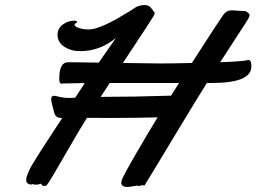

<svg xmlns="http://www.w3.org/2000/svg" viewBox="-20 -741 1027 769"><path d="M829.1 -408.7H808.6Q773.4 -352.1 756.3 -324.2Q727.1 -276.4 677.2 -193.6Q627.4 -110.8 595.2 -57.6Q563 -4.4 561.5 -2.9Q561 -2.4 560.8 -1.2Q560.5 0 559.6 1Q558.6 2 556.6 2Q556.2 2 553.7 1.2Q551.3 0.5 549.8 0.5Q547.9 0.5 543.7 2.2Q539.6 3.9 536.6 3.9Q535.6 3.9 533 3.2Q530.3 2.4 528.8 2.4Q527.3 2.4 524.9 3.2Q522.5 3.9 520.5 3.9H517.6Q516.6 3.9 507.3 5.9Q498 7.8 490.2 7.8Q465.8 7.8 465.8 -8.8Q465.8 -15.6 470.2 -25.9Q479.5 -47.4 524.9 -125.7Q570.3 -204.1 611.3 -271Q521 -268.6 433.1 -268.6Q409.2 -268.6 377 -268.8Q344.7 -269 328.1 -269Q301.3 -226.1 260 -154.5Q218.8 -83 193.8 -40.8Q168.9 1.5 164.6 2.9Q158.7 3.9 157.2 3.9Q150.9 3.9 147.5 -0.7Q144 -5.4 142.1 -5.4Q141.6 -5.4 137.7 -3.4Q133.8 -1.5 126.5 -1.5Q123.5 -1.5 119.6 -1.7Q115.7 -2 115.2 -2Q114.3 -2 112.8 -3.4Q111.3 -4.9 110.8 -4.9Q110.4 -4.9 109.6 -3.4Q108.9 -2 106 -2Q96.7 -2 90.8 -6.6Q85 -11.2 85 -19.5Q85 -24.4 85.4 -26.9Q85.9 -33.7 93.8 -51.5Q101.6 -69.3 106.4 -77.1Q123 -105 142.8 -136Q162.6 -167 191.9 -211.4Q221.2 -255.9 229 -268.1Q223.1 -268.1 218.8 -269.3Q214.4 -270.5 211.2 -271.2Q208 -272 205.3 -275.1Q202.6 -278.3 201.2 -280Q199.7 -281.7 198 -287.4Q196.3 -293 195.6 -295.4Q194.8 -297.9 192.9 -305.9Q190.9 -314 189.9 -317.9Q184.6 -337.9 185.1 -344.2Q185.1 -357.4 196.3 -357.4Q200.7 -357.4 218.5 -353Q236.3 -348.6 253.4 -348.6Q257.8 -348.6 266.8 -349.1Q275.9 -349.6 281.2 -349.6Q314.9 -401.4 319.8 -408.2Q247.6 -407.2 233.4 -406.7Q231.9 -406.7 230 -406.2Q228 -405.8 226.1 -405.8Q217.3 -405.8 217.3 -425.3Q217.3 -491.7 252.4 -491.7Q260.7 -491.7 303.2 -491.2Q345.7 -490.7 375.5 -490.2Q408.2 -538.1 444.3 -588.9Q379.9 -536.1 301.3 -536.1Q264.2 -536.1 237.3 -554Q210.4 -571.8 210.4 -602.1Q210.4 -626.5 231 -642.3Q251.5 -658.2 278.3 -658.2Q288.6 -658.2 288.6 -652.3Q288.6 -650.4 283.4 -647.9Q278.3 -645.5 278.3 -643.1Q278.3 -635.3 295.4 -629.2Q312.5 -623 335.4 -623Q355 -623 386.2 -635.5Q417.5 -647.9 451.2 -667.5Q484.9 -687 499.3 -696Q513.7 -705.1 525.4 -712.9Q541 -720.7 560.5 -720.7Q568.4 -720.7 574.5 -717.5Q580.6 -714.4 583.5 -711.2Q586.4 -708 589.8 -702.9Q593.3 -697.8 594.2 -696.8Q599.6 -692.4 599.6 -689Q599.6 -685.5 595.2 -676.8Q590.3 -667 472.2 -488.8Q607.9 -486.8 622.6 -486.8Q669.9 -486.8 748.5 -488.8Q858.9 -660.2 872.6 -679.2Q880.9 -690.9 889.2 -695.3Q897.5 -699.7 909.7 -699.7Q916 -699.7 933.1 -698.2Q950.2 -696.8 952.6 -696.8Q953.6 -696.8 955.8 -696.8Q958 -696.8 958.5 -696.8Q959 -696.8 960.4 -696.8Q961.9 -696.8 962.6 -696.3Q963.4 -695.8 964.6 -695.6Q965.8 -695.3 967 -694.3Q968.3 -693.4 969.7 -692.4Q971.2 -691.4 973.6 -689.9Q979.5 -685.5 979.5 -679.2Q979.5 -673.8 969.2 -657.2Q874.5 -511.7 861.8 -491.7Q950.7 -495.1 967.8 -499.5Q969.7 -500.5 976.1 -500.5Q986.8 -500.5 986.8 -474.6Q986.8 -408.7 829.1 -408.7ZM665 -357.9Q669.9 -365.7 681.4 -383.8Q692.9 -401.9 697.3 -408.7H419.4Q413.1 -398.9 400.9 -380.1Q388.7 -361.3 383.3 -353Q513.7 -353 665 -357.9Z"/></svg>

Font: Yellowtail
Style: Regular
Weight: 400
Designer: Astigmatic (AOETI)
Foundry: Astigmatic (AOETI)
Version: Version 1.000